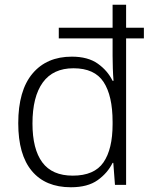

<svg xmlns="http://www.w3.org/2000/svg" viewBox="-20 -780 640 810"><path d="M279 10Q172 10 114.5 -58.5Q57 -127 57 -260Q57 -398 117 -469.5Q177 -541 283 -541Q351 -541 392.5 -511.5Q434 -482 455 -439H459Q457 -462 456 -491Q455 -520 455 -544V-618H228V-663H455V-760H512V-663H587V-618H512V0H465L458 -93H455Q434 -50 392 -20Q350 10 279 10ZM287 -39Q378 -39 416.5 -95Q455 -151 455 -256V-266Q455 -376 417 -434Q379 -492 290 -492Q204 -492 160.5 -432Q117 -372 117 -259Q117 -151 158.5 -95Q200 -39 287 -39Z"/></svg>

Font: Noto Sans Gurmukhi UI Light
Style: Regular
Weight: 300
Designer: Jelle Bosma - Monotype Design Team
Foundry: Monotype Imaging Inc.
Version: Version 2.004; ttfautohint (v1.8.4.7-5d5b)